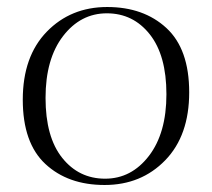

<svg xmlns="http://www.w3.org/2000/svg" viewBox="-20 -524 605 548"><path d="M278.5 4Q174 4 109.5 -56Q45 -116 45 -239.5Q45 -363 113.5 -433.5Q182 -504 286 -504Q390 -504 455 -444Q520 -384 520 -260.5Q520 -137 451.5 -66.5Q383 4 278.5 4ZM285 -486Q210 -486 160 -421Q110 -356 110 -244.5Q110 -133 157.5 -73.5Q205 -14 280 -14Q355 -14 405 -79Q455 -144 455 -255Q455 -366 407.5 -426Q360 -486 285 -486Z"/></svg>

Font: Antic Didone
Style: Regular
Weight: 400
Designer: Santiago Orozco
Foundry: Santiago Orozco
Version: Version 2.001